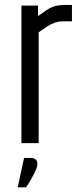

<svg xmlns="http://www.w3.org/2000/svg" viewBox="-20 -592 323 794"><path d="M252.6 -571.7H277.5V-503.8H244.2Q223.4 -503.8 208.1 -498.8Q192.8 -493.8 177.4 -483.8Q162 -473.8 139.9 -458.5V0H68.7V-568.7H137.2V-525.5Q157.1 -539.7 172.1 -550Q187.1 -560.3 205.7 -566Q224.3 -571.7 252.6 -571.7ZM79.6 61H107.5Q119.4 61 127 67.1Q134.6 73.3 134.6 86.7Q134.6 97.6 125.6 116.5Q116.7 135.5 105.9 154Q95 172.4 87.6 182.8H53.1Z"/></svg>

Font: Khand Variable Light
Style: Regular
Weight: 300
Designer: Satya Rajpurohit
Foundry: Indian Type Foundry
Version: Version 3.000